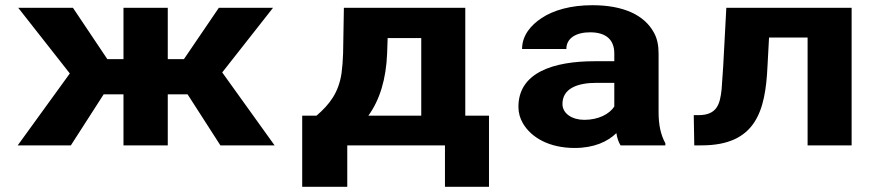

<svg xmlns="http://www.w3.org/2000/svg" viewBox="-20 -558 3362 737"><path d="M700 -196 826 0H1034L833 -280L1028 -528H820L686 -331H624V-528H454V-331H392L260 -528H50L248 -276L48 0H252L378 -196H454V0H624V-196Z M1195 -114H1140V159H1313V0H1688V159H1857V-114H1766V-528H1300L1297 -353C1296 -324 1294 -299 1291 -277C1280 -203 1246 -158 1195 -114ZM1466 -353 1468 -412H1597V-114H1394C1438 -175 1462 -254 1466 -353Z M2508 -128V-352C2508 -383 2503 -410 2490 -433C2453 -501 2372 -538 2254 -538C2171 -538 2104 -519 2058 -488C2019 -462 1984 -423 1984 -370H2154C2154 -412 2192 -434 2245 -434C2308 -434 2338 -404 2338 -353V-323H2263C2103 -323 1970 -279 1970 -148C1970 -125 1976 -104 1987 -85C2019 -30 2088 10 2186 10C2260 10 2312 -14 2346 -47C2349 -28 2354 -13 2362 0H2534V-8C2516 -41 2508 -79 2508 -128ZM2139 -159C2139 -218 2196 -240 2269 -240H2338V-149C2319 -120 2277 -98 2223 -98C2176 -98 2139 -122 2139 -159Z M3249 -528H2768L2756 -303C2754 -269 2752 -240 2750 -216C2744 -159 2733 -116 2661 -116H2643L2645 0H2673C2882 0 2918 -133 2926 -303L2932 -414H3080V0H3249Z"/></svg>

Font: Asimov
Style: XWid
Weight: 500
Designer: Google
Version: Version 2.000980; 2014